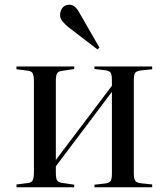

<svg xmlns="http://www.w3.org/2000/svg" viewBox="-20 -795 711 815"><path d="M50 0V-12L98 -18Q114 -20 119 -30Q124 -40 124 -66V-447Q124 -473 119 -483Q114 -493 98 -495L50 -501V-513H295V-502L242 -494Q227 -492 222 -483Q217 -474 217 -451V-116L455 -431V-455Q455 -478 449.5 -486.5Q444 -495 425 -497L381 -502V-513H626V-501L579 -496Q560 -494 554 -486Q548 -478 548 -455V-58Q548 -36 554 -27.5Q560 -19 579 -17L626 -12V0H381V-11L425 -16Q444 -18 449.5 -27Q455 -36 455 -58V-405L217 -89V-62Q217 -39 222 -30Q227 -21 242 -19L295 -11V0ZM394 -585 270 -680Q257 -691 246 -703.5Q235 -716 235 -731Q235 -748 245 -761.5Q255 -775 275 -775Q297 -775 314 -746L402 -593Z"/></svg>

Font: Literata 72pt
Style: Regular
Weight: 400
Designer: Latin by Veronika Burian and Jose Scaglione. Greek by Irene Vlachou. Cyrillic by Vera Evstafieva.
Foundry: TypeTogether
Version: Version 3.002